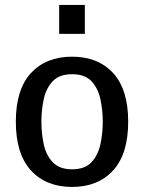

<svg xmlns="http://www.w3.org/2000/svg" viewBox="-20 -738 578 770"><path d="M269 11.7Q165 11.7 104.2 -54.4Q43.5 -120.6 43.5 -250Q43.5 -379.4 104.2 -445.1Q165 -510.7 269 -510.7Q373 -510.7 433.6 -445.1Q494.1 -379.4 494.1 -250Q494.1 -120.6 433.6 -54.4Q373 11.7 269 11.7ZM269 -59.1Q320.3 -59.1 346.7 -87.2Q373 -115.2 382.6 -159.2Q392.1 -203.1 392.1 -250Q392.1 -296.9 382.6 -340.6Q373 -384.3 346.7 -412.4Q320.3 -440.4 269 -440.4Q218.3 -440.4 191.7 -412.4Q165 -384.3 155.5 -340.6Q146 -296.9 146 -250Q146 -203.1 155.5 -159.2Q165 -115.2 191.7 -87.2Q218.3 -59.1 269 -59.1ZM217.3 -602.1V-718.3H320.3V-602.1Z"/></svg>

Font: Pontano Sans SemiBold
Style: Regular
Weight: 600
Designer: Vernon Adams
Foundry: Vernon Adams
Version: Version 2.001